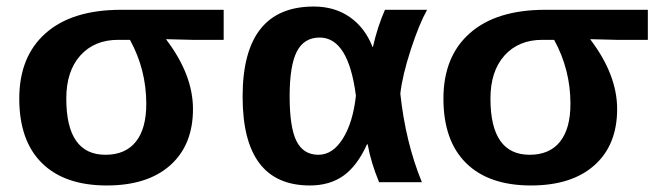

<svg xmlns="http://www.w3.org/2000/svg" viewBox="-20 -558 2023 588"><path d="M571 -224Q571 -114 501.5 -52Q432 10 307 10Q178 10 108.5 -58.5Q39 -127 39 -256Q39 -385 120 -456.5Q201 -528 351 -528H665V-436H569L489 -438V-437Q571 -329 571 -224ZM428 -240Q428 -345 378 -436H342Q269 -436 226 -388Q183 -340 183 -256Q183 -84 303 -84Q364 -84 396 -124Q428 -164 428 -240Z M1106 -116H1104Q1074 -50 1032 -20Q990 10 929 10Q723 10 723 -262Q723 -538 941 -538Q1005 -538 1051.5 -505.5Q1098 -473 1121 -414H1122Q1136 -476 1159 -528H1288Q1263 -483 1238 -406Q1212 -326 1206 -271Q1222 -122 1272 0H1141Q1116 -60 1106 -116ZM867 -263Q867 -168 888 -126Q909 -84 955 -84Q999 -84 1030 -133.5Q1061 -183 1070 -265Q1047 -443 959 -443Q911 -443 889 -400Q867 -357 867 -263Z M1870 -224Q1870 -114 1800.5 -52Q1731 10 1606 10Q1477 10 1407.5 -58.5Q1338 -127 1338 -256Q1338 -385 1419 -456.5Q1500 -528 1650 -528H1964V-436H1868L1788 -438V-437Q1870 -329 1870 -224ZM1727 -240Q1727 -345 1677 -436H1641Q1568 -436 1525 -388Q1482 -340 1482 -256Q1482 -84 1602 -84Q1663 -84 1695 -124Q1727 -164 1727 -240Z"/></svg>

Font: Libra Sans
Style: Bold
Weight: 700
Foundry: Context Ltd
Version: Version 1.000